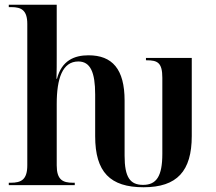

<svg xmlns="http://www.w3.org/2000/svg" viewBox="-20 -780 911 809"><path d="M585 9C726 9 788 -59 788 -207V-536H595V-526H598C644 -526 664 -516 664 -452V-132C664 -37 639 -1 583 -1C528 -1 505 -33 505 -124V-356C505 -489 453 -547 353 -547C293 -547 240 -525 220 -448H218C219 -479 219 -514 219 -547V-760H17V-750H28C70 -750 95 -737 95 -679V-84C95 -23 70 -10 25 -10H17V0H295V-10H287C244 -10 219 -23 219 -83V-342C219 -449 243 -521 310 -521C361 -521 381 -475 381 -382V-206C381 -55 444 9 585 9Z"/></svg>

Font: Noto Serif Display SemiCondensed SemiBold
Style: Regular
Weight: 600
Width: 4
Designer: Monotype Design Team
Foundry: Monotype Imaging Inc.
Version: Version 2.009